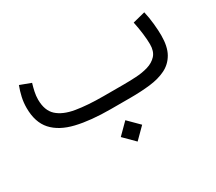

<svg xmlns="http://www.w3.org/2000/svg" viewBox="-105 -543 1076 958"><g transform="rotate(-30 433.5 -64.0)"><path d="M448.2 84 509.8 145.5 448.2 207 386.7 145.5ZM527.3 0H414.1Q298.3 0 217.5 -19.3Q136.7 -38.6 94.5 -85.4Q52.2 -132.3 52.2 -214.8Q52.2 -246.1 58.8 -275.6Q65.4 -305.2 76.2 -333.5L138.7 -310.1Q132.3 -289.1 127.4 -266.4Q122.6 -243.7 122.6 -222.7Q122.6 -159.7 157.2 -127.9Q191.9 -96.2 257.3 -85.2Q322.8 -74.2 414.1 -74.2H527.8Q563 -74.2 600.8 -76.2Q638.7 -78.1 671.4 -87.9Q704.1 -97.7 724.4 -119.9Q744.6 -142.1 744.6 -182.6Q744.6 -208.5 740.2 -244.4Q735.8 -280.3 728 -316.9L799.3 -335Q807.6 -299.8 811.5 -260.7Q815.4 -221.7 815.4 -193.4Q815.4 -128.4 793.2 -89.6Q771 -50.8 731.7 -31.5Q692.4 -12.2 639.9 -6.1Q587.4 0 527.3 0Z"/></g></svg>

Font: Vazirmatn UI Light
Style: Regular
Weight: 300
Designer: Saber Rastikerdar
Foundry: Saber Rastikerdar
Version: Version 33.003